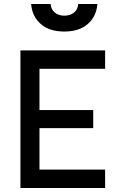

<svg xmlns="http://www.w3.org/2000/svg" viewBox="-20 -948 601 968"><path d="M83 0V-694H510V-601H179V-393H450V-302H179V-93H510V0ZM137 -928H235Q237 -901 256 -885Q275 -869 304 -869Q334 -869 353.5 -885Q373 -901 374 -928H471Q466 -865 422.5 -827Q379 -789 304 -789Q229 -789 185.5 -827Q142 -865 137 -928Z"/></svg>

Font: TitilliumText22L Lt
Style: Medium
Weight: 500
Designer: Campivisivi
Foundry: Campivisivi
Version: 1.000